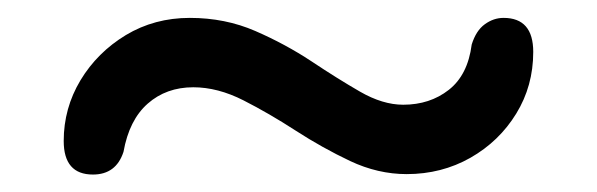

<svg xmlns="http://www.w3.org/2000/svg" viewBox="-20 -456 684 220"><path d="M446 -256.5Q413 -256.5 381.2 -271.5Q349.5 -286.5 319 -306.2Q288.5 -326 259 -341Q229.5 -356 201.5 -356Q170.5 -356 149.2 -337.2Q128 -318.5 121.5 -282Q113 -256 86.5 -256Q53 -256 53 -294.5Q53 -332 72.2 -364Q91.5 -396 124.2 -415.8Q157 -435.5 197.5 -435.5Q238 -435.5 272.5 -420.5Q307 -405.5 336.8 -385.8Q366.5 -366 392.5 -351Q418.5 -336 442 -336Q472.5 -336 494.2 -353Q516 -370 520.5 -405Q525.5 -421 535.5 -428.2Q545.5 -435.5 557 -435.5Q591 -435.5 591 -396.5Q591 -357.5 571.5 -325.8Q552 -294 519 -275.2Q486 -256.5 446 -256.5Z"/></svg>

Font: Fraunces 9pt
Style: Bold
Weight: 700
Version: Version 1.000;[b76b70a41]